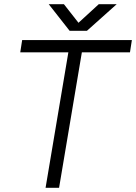

<svg xmlns="http://www.w3.org/2000/svg" viewBox="-20 -890 645 910"><path d="M196 0 304 -642H76L85 -700H605L596 -642H368L260 0ZM310 -744 211 -870H283L352 -782L448 -870H533L392 -744Z"/></svg>

Font: Figtree Light
Style: Italic
Weight: 300
Italic angle: -9.5°
Foundry: Erik Kennedy
Version: Version 2.001; ttfautohint (v1.8.4.7-5d5b);gftools[0.9.27]